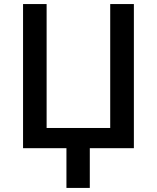

<svg xmlns="http://www.w3.org/2000/svg" viewBox="-20 -734 777 951"><path d="M643.1 0H424.8V196.8H309.1V0H94.2V-713.9H210.9V-100.1H525.9V-713.9H643.1Z"/></svg>

Font: OpenSans-Semibold
Style: Regular
Weight: 600
Foundry: Ascender Corporation
Version: Version 1.10